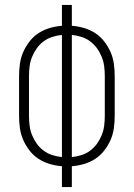

<svg xmlns="http://www.w3.org/2000/svg" viewBox="-20 -755 540 775"><path d="M230 0V-84Q205 -86 181 -93Q157 -100 136 -113.5Q115 -127 99.5 -147Q84 -167 74 -189.5Q64 -212 60.5 -237Q57 -262 57 -287V-448Q57 -473 60.5 -498Q64 -523 74 -545.5Q84 -568 99.5 -588Q115 -608 136 -621.5Q157 -635 181 -642Q205 -649 230 -651V-735H270V-651Q295 -649 319 -642Q343 -635 364 -621.5Q385 -608 400.5 -588Q416 -568 426 -545.5Q436 -523 439.5 -498Q443 -473 443 -448V-287Q443 -262 439.5 -237Q436 -212 426 -189.5Q416 -167 400.5 -147Q385 -127 364 -113.5Q343 -100 319 -93Q295 -86 270 -84V0ZM230 -121V-614Q210 -612 191 -606Q172 -600 156 -588Q140 -576 128.5 -560Q117 -544 109.5 -525.5Q102 -507 99.5 -487.5Q97 -468 97 -448V-287Q97 -267 99.5 -247.5Q102 -228 109.5 -209.5Q117 -191 128.5 -175Q140 -159 156 -147Q172 -135 191 -129Q210 -123 230 -121ZM270 -121Q290 -123 309 -129Q328 -135 344 -147Q360 -159 371.5 -175Q383 -191 390.5 -209.5Q398 -228 400.5 -247.5Q403 -267 403 -287V-448Q403 -468 400.5 -487.5Q398 -507 390.5 -525.5Q383 -544 371.5 -560Q360 -576 344 -588Q328 -600 309 -606Q290 -612 270 -614Z"/></svg>

Font: Iosevka Extralight
Style: Regular
Weight: 200
Monospace: yes
Designer: Belleve Invis
Foundry: Belleve Invis
Version: Version 32.0.1; ttfautohint (v1.8.4)